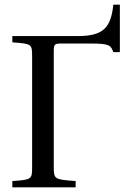

<svg xmlns="http://www.w3.org/2000/svg" viewBox="-20 -805 543 825"><path d="M33 0H305V-27C215 -34 211 -34 211 -87V-584C211 -615 214 -618 245 -618H368C452 -618 456 -610 467 -581H495V-785H467C456 -683 422 -650 312 -650H33V-623C116 -617 118 -616 118 -563V-87C118 -34 116 -33 33 -27Z"/></svg>

Font: erewhon
Style: Regular
Weight: 400
Version: Version 1.0.0